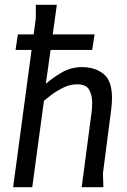

<svg xmlns="http://www.w3.org/2000/svg" viewBox="-20 -784 532 804"><path d="M218 -764 172 -433Q201 -459 239.5 -481Q278 -503 323 -503Q377 -503 413 -475Q449 -447 449 -373Q449 -352 446 -328L411 -58L413 0H322L362 -302Q364 -314 365 -327.5Q366 -341 366 -354Q366 -385 353.5 -408Q341 -431 302 -431Q273 -431 244 -416.5Q215 -402 193.5 -385.5Q172 -369 164 -362L115 0H35L130 -707V-764ZM55 -640H376L366 -575H45Z"/></svg>

Font: Rosario Light
Style: Italic
Weight: 300
Italic angle: -8.05°
Designer: Hector Gatti
Foundry: Omnibus Type
Version: Version 1.101; ttfautohint (v1.8.1.43-b0c9)